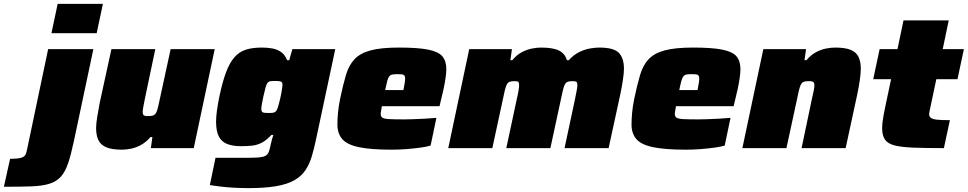

<svg xmlns="http://www.w3.org/2000/svg" viewBox="-138 -763 4985 989"><path d="M127 -592 159 -743H392L360 -592ZM-118 199 -86 55Q-46 55 -28.5 49.5Q-11 44 -6 32.5Q-1 21 2 4L110 -510H343L243 -38Q228 33 213 77.5Q198 122 175.5 147Q153 172 116.5 183.5Q80 195 23 197Q-34 199 -118 199Z M490 8Q438 8 409 -4.5Q380 -17 368.5 -42Q357 -67 357 -104Q357 -126 363 -162Q369 -198 376 -235L436 -510H662L609 -258Q605 -238 601 -217Q597 -196 597 -188Q597 -178 599.5 -173Q602 -168 608 -166.5Q614 -165 623 -165Q638 -165 647 -167Q656 -169 662 -176Q668 -183 672.5 -198Q677 -213 682 -238L741 -510H968L860 0H639L647 -57H637Q615 -31 588.5 -16.5Q562 -2 536.5 3Q511 8 490 8Z M1141 206Q1106 206 1068.5 204Q1031 202 998 198Q965 194 943 190L972 50Q995 50 1018 50Q1041 50 1064 50Q1087 50 1110 50Q1159 50 1186.5 48.5Q1214 47 1227.5 40.5Q1241 34 1246.5 19.5Q1252 5 1257 -21Q1259 -32 1262.5 -43.5Q1266 -55 1270 -68H1260Q1235 -41 1211.5 -28.5Q1188 -16 1162.5 -13Q1137 -10 1103 -10Q1062 -10 1033 -21Q1004 -32 989.5 -59.5Q975 -87 975 -136Q975 -162 979.5 -194Q984 -226 992 -266Q1008 -342 1026.5 -391Q1045 -440 1069.5 -468Q1094 -496 1128 -507Q1162 -518 1211 -518Q1239 -518 1264.5 -513.5Q1290 -509 1310 -495Q1330 -481 1341 -453H1352L1368 -510H1589L1492 -55Q1481 -1 1468.5 41Q1456 83 1435 114Q1414 145 1378 165.5Q1342 186 1284.5 196Q1227 206 1141 206ZM1246 -181Q1261 -181 1269.5 -182.5Q1278 -184 1283 -189.5Q1288 -195 1292 -206Q1295 -215 1298.5 -228Q1302 -241 1305.5 -256Q1309 -271 1311.5 -285Q1314 -299 1315.5 -310Q1317 -321 1317 -326Q1317 -340 1308.5 -343Q1300 -346 1281 -346Q1264 -346 1254.5 -344.5Q1245 -343 1239.5 -335.5Q1234 -328 1229.5 -311Q1225 -294 1218 -263Q1213 -240 1210.5 -224.5Q1208 -209 1208 -202Q1208 -192 1211.5 -187.5Q1215 -183 1224 -182Q1233 -181 1246 -181Z M1880 8Q1772 8 1710.5 -5Q1649 -18 1624.5 -47Q1600 -76 1600 -121Q1600 -149 1603 -182Q1606 -215 1614 -254Q1629 -326 1644 -376.5Q1659 -427 1688 -458Q1717 -489 1771 -503.5Q1825 -518 1916 -518Q2014 -518 2067 -507.5Q2120 -497 2140.5 -473Q2161 -449 2161 -407Q2161 -388 2157 -360.5Q2153 -333 2147 -305Q2141 -277 2135 -254L2126 -216H1829Q1828 -206 1825.5 -194.5Q1823 -183 1823 -177Q1823 -163 1831.5 -157Q1840 -151 1866 -149.5Q1892 -148 1945 -148Q1963 -148 1990 -149Q2017 -150 2048 -151.5Q2079 -153 2110 -156L2080 -13Q2060 -7 2027 -2.5Q1994 2 1956 5Q1918 8 1880 8ZM1846 -299H1940L1943 -315Q1946 -331 1947.5 -341Q1949 -351 1949 -359Q1949 -369 1945 -374Q1941 -379 1932.5 -380Q1924 -381 1910 -381Q1892 -381 1882.5 -379Q1873 -377 1867 -369.5Q1861 -362 1856.5 -345.5Q1852 -329 1846 -299Z M2171 0 2279 -510H2499L2491 -453H2501Q2524 -481 2550.5 -494.5Q2577 -508 2602.5 -513Q2628 -518 2648 -518Q2712 -518 2742.5 -502Q2773 -486 2782 -453H2792Q2816 -480 2844 -494Q2872 -508 2899.5 -513Q2927 -518 2948 -518Q3024 -518 3050 -490.5Q3076 -463 3076 -409Q3076 -387 3070.5 -350.5Q3065 -314 3057 -276L2997 0H2770L2824 -253Q2828 -273 2832 -293.5Q2836 -314 2836 -323Q2836 -338 2831 -341.5Q2826 -345 2815 -345Q2800 -345 2790.5 -343Q2781 -341 2775.5 -334Q2770 -327 2765.5 -312.5Q2761 -298 2756 -273L2697 0H2470L2524 -253Q2529 -273 2532.5 -293.5Q2536 -314 2536 -323Q2536 -338 2531.5 -341.5Q2527 -345 2516 -345Q2501 -345 2491.5 -343Q2482 -341 2476.5 -334Q2471 -327 2466.5 -312.5Q2462 -298 2457 -273L2398 0Z M3395 8Q3287 8 3225.5 -5Q3164 -18 3139.5 -47Q3115 -76 3115 -121Q3115 -149 3118 -182Q3121 -215 3129 -254Q3144 -326 3159 -376.5Q3174 -427 3203 -458Q3232 -489 3286 -503.5Q3340 -518 3431 -518Q3529 -518 3582 -507.5Q3635 -497 3655.5 -473Q3676 -449 3676 -407Q3676 -388 3672 -360.5Q3668 -333 3662 -305Q3656 -277 3650 -254L3641 -216H3344Q3343 -206 3340.5 -194.5Q3338 -183 3338 -177Q3338 -163 3346.5 -157Q3355 -151 3381 -149.5Q3407 -148 3460 -148Q3478 -148 3505 -149Q3532 -150 3563 -151.5Q3594 -153 3625 -156L3595 -13Q3575 -7 3542 -2.5Q3509 2 3471 5Q3433 8 3395 8ZM3361 -299H3455L3458 -315Q3461 -331 3462.5 -341Q3464 -351 3464 -359Q3464 -369 3460 -374Q3456 -379 3447.5 -380Q3439 -381 3425 -381Q3407 -381 3397.5 -379Q3388 -377 3382 -369.5Q3376 -362 3371.5 -345.5Q3367 -329 3361 -299Z M3686 0 3794 -510H4014L4006 -453H4016Q4039 -480 4065 -494Q4091 -508 4117 -513Q4143 -518 4163 -518Q4216 -518 4244.5 -506Q4273 -494 4284.5 -469.5Q4296 -445 4296 -409Q4296 -387 4291 -351Q4286 -315 4278 -278L4218 0H3991L4044 -253Q4049 -273 4053 -293.5Q4057 -314 4057 -323Q4057 -333 4054 -337.5Q4051 -342 4045.5 -343.5Q4040 -345 4031 -345Q4016 -345 4006.5 -343Q3997 -341 3991.5 -334Q3986 -327 3981.5 -312.5Q3977 -298 3972 -273L3913 0Z M4724 0Q4629 0 4567 -2.5Q4505 -5 4470 -14Q4435 -23 4420.5 -44Q4406 -65 4406 -102Q4406 -117 4408 -134.5Q4410 -152 4414 -173Q4418 -194 4423 -218L4452 -355H4360L4393 -510H4485L4516 -658H4749L4718 -510H4827L4794 -355H4685L4652 -199Q4651 -194 4650 -189Q4649 -184 4648.5 -180.5Q4648 -177 4648 -174Q4648 -163 4657 -156Q4666 -149 4689 -146.5Q4712 -144 4755 -144Z"/></svg>

Font: Saira SemiExpanded Black
Style: Italic
Weight: 900
Width: 6
Italic angle: -12°
Designer: Hector Gatti with collaboration of the Omnibus-Type team
Foundry: Omnibus-Type
Version: Version 1.101